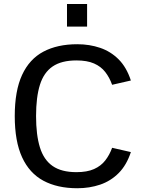

<svg xmlns="http://www.w3.org/2000/svg" viewBox="-20 -954 727 985"><path d="M376.5 11.7Q274.4 11.7 202.6 -26.9Q130.9 -65.4 93.3 -147.2Q55.7 -229 55.7 -358.4Q55.7 -488.3 93.3 -569.6Q130.9 -650.9 202.6 -689Q274.4 -727.1 376.5 -727.1Q439.5 -727.1 493.9 -708.5Q548.3 -689.9 588.9 -649.2Q629.4 -608.4 651.4 -541L555.2 -519Q542 -556.2 520 -584.5Q498 -612.8 462.4 -628.4Q426.8 -644 372.1 -644Q295.4 -644 250 -613Q204.6 -582 184.8 -518.8Q165 -455.6 165 -358.4Q165 -261.7 184.8 -197.8Q204.6 -133.8 250 -102.3Q295.4 -70.8 372.1 -70.8Q426.8 -70.8 462.4 -86.7Q498 -102.5 520 -130.9Q542 -159.2 555.2 -195.8L651.4 -173.8Q629.4 -106.9 588.9 -66.2Q548.3 -25.4 493.9 -6.8Q439.5 11.7 376.5 11.7ZM323.7 -817.4V-933.6H426.8V-817.4Z"/></svg>

Font: Pontano Sans SemiBold
Style: Regular
Weight: 600
Designer: Vernon Adams
Foundry: Vernon Adams
Version: Version 2.001